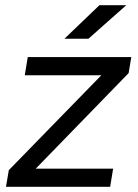

<svg xmlns="http://www.w3.org/2000/svg" viewBox="-20 -720 532 740"><path d="M14 -64.2 423.5 -484.2 475.8 -438.3 68.2 -19ZM14 -64.2 67.5 -69.8H416L404.5 0H3ZM87 -500H486L475.8 -438.3L421.5 -430H75.5ZM363.3 -700H466.7L320.8 -570.7H228.3Z"/></svg>

Font: Oak Sans Light Italic
Style: Regular
Weight: 400
Italic angle: -9.5°
Foundry: Erik Kennedy, Walven
Version: Version 1.000;Glyphs 3.1.2 (3151)